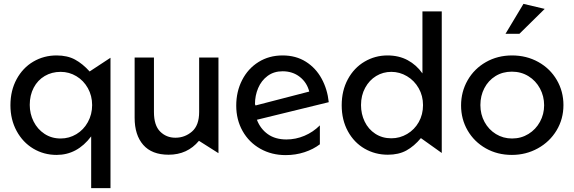

<svg xmlns="http://www.w3.org/2000/svg" viewBox="-20 -791 2971 994"><path d="M552 183V-492L444 -421Q408 -461 368.5 -482.5Q329 -504 273 -504Q207 -504 152.5 -472Q98 -440 66 -381Q34 -322 34 -246Q34 -172 66 -113Q98 -54 152.5 -21.5Q207 11 273 11Q380 11 452 -85V183ZM134 -248Q134 -298 154.5 -337Q175 -376 211.5 -397.5Q248 -419 294 -419Q338 -419 375.5 -396.5Q413 -374 435 -334.5Q457 -295 457 -247Q457 -199 435 -159Q413 -119 375.5 -96.5Q338 -74 294 -74Q247 -74 210.5 -98Q174 -122 154 -162Q134 -202 134 -248Z M853 10Q950 10 1010 -62L1111 2V-493H1011V-211Q1011 -142 974 -110Q937 -78 888 -78Q841 -78 809 -110Q777 -142 777 -211V-493H677V-181Q677 -92 721.5 -41Q766 10 853 10Z M1463 -69Q1405 -69 1366.5 -96.5Q1328 -124 1310 -171L1682 -262Q1675 -329 1645 -384Q1615 -439 1563.5 -471.5Q1512 -504 1443 -504Q1373 -504 1318.5 -470Q1264 -436 1233.5 -376.5Q1203 -317 1203 -244Q1203 -171 1236 -112.5Q1269 -54 1327.5 -21Q1386 12 1459 12Q1510 12 1556 -3Q1602 -18 1636 -44V-142Q1601 -107 1556 -88Q1511 -69 1463 -69ZM1443 -422Q1495 -422 1532 -393Q1569 -364 1581 -317L1303 -245L1300 -252Q1300 -296 1316.5 -335Q1333 -374 1365.5 -398Q1398 -422 1443 -422Z M2267 -732H2167V-411Q2136 -455 2090.5 -479.5Q2045 -504 1986 -504Q1922 -504 1867.5 -472Q1813 -440 1781 -381Q1749 -322 1749 -246Q1749 -170 1781 -111.5Q1813 -53 1867.5 -21.5Q1922 10 1988 10Q2044 10 2084 -12Q2124 -34 2159 -76L2267 1ZM1849 -247Q1849 -297 1870.5 -336.5Q1892 -376 1927.5 -397.5Q1963 -419 2006 -419Q2049 -419 2087 -396.5Q2125 -374 2147.5 -334.5Q2170 -295 2170 -247Q2170 -198 2148 -159Q2126 -120 2088 -97.5Q2050 -75 2006 -75Q1959 -75 1923 -98.5Q1887 -122 1868 -161.5Q1849 -201 1849 -247Z M2897 -247Q2897 -318 2862.5 -377Q2828 -436 2767 -470Q2706 -504 2631 -504Q2556 -504 2495.5 -469.5Q2435 -435 2401 -375.5Q2367 -316 2367 -245Q2367 -174 2401 -115.5Q2435 -57 2495 -23Q2555 11 2630 11Q2703 11 2764.5 -23Q2826 -57 2861.5 -116Q2897 -175 2897 -247ZM2797 -246Q2797 -200 2775.5 -160.5Q2754 -121 2716 -97.5Q2678 -74 2631 -74Q2585 -74 2547.5 -97Q2510 -120 2488.5 -159.5Q2467 -199 2467 -247Q2467 -295 2487.5 -334.5Q2508 -374 2545 -397Q2582 -420 2630 -420Q2678 -420 2716 -396.5Q2754 -373 2775.5 -333Q2797 -293 2797 -246ZM2597 -616H2669L2800 -745L2690 -771Z"/></svg>

Font: Geom
Style: Regular
Weight: 400
Version: Version 1.102